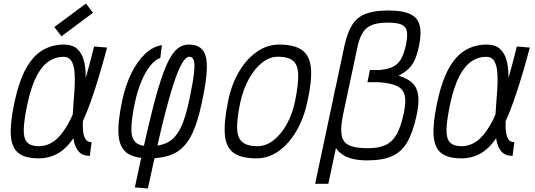

<svg xmlns="http://www.w3.org/2000/svg" viewBox="-20 -885 3040 1090"><path d="M500 -78 490 0Q449.5 0 428 -23.5Q406.5 -47 398.8 -87.2Q391 -127.5 391.2 -177.5Q391.5 -227.5 396 -281Q400.5 -334.5 403.5 -384.5Q406.5 -434.5 403.2 -474.8Q400 -515 385.5 -538.8Q371 -562.5 340 -562.5Q298 -563 259 -538.2Q220 -513.5 188.5 -454.2Q157 -395 135 -292Q116 -201 114.8 -149.5Q113.5 -98 134.5 -76.5Q155.5 -55 200 -55Q245.5 -55 285.2 -82.5Q325 -110 362.5 -174.5Q400 -239 437 -348.2Q474 -457.5 514 -621L588 -615Q539.5 -433.5 496.5 -312Q453.5 -190.5 409 -119Q364.5 -47.5 313.5 -16.8Q262.5 14 198 14Q122.5 14 84.2 -16.5Q46 -47 41.5 -117Q37 -187 62 -304Q88.5 -427.5 129.2 -499Q170 -570.5 223.8 -601.2Q277.5 -632 342 -632Q390 -632 416.8 -608.8Q443.5 -585.5 454.8 -545.8Q466 -506 466.5 -457Q467 -408 462.5 -355Q458 -302 453.8 -253Q449.5 -204 450.2 -164.2Q451 -124.5 462 -101.2Q473 -78 500 -78ZM329 -679 288.5 -731.5 468 -865 508 -812.5Z M745.5 179Q787 -16.5 819.5 -156Q852 -295.5 879.8 -387.8Q907.5 -480 933.8 -533.8Q960 -587.5 988.5 -609.8Q1017 -632 1051 -632Q1106 -632 1131 -600.5Q1156 -569 1154.2 -497Q1152.5 -425 1126 -303Q1101 -183 1064.8 -113.5Q1028.5 -44 971.2 -15Q914 14 825 14Q742.5 14 700.5 -16.8Q658.5 -47.5 653 -119.5Q647.5 -191.5 674 -315Q692.5 -402 726.2 -470Q760 -538 804.5 -579.8Q849 -621.5 899 -628.5L890 -555.5Q862.5 -548 834.8 -514Q807 -480 783.8 -425.8Q760.5 -371.5 746 -303Q725.5 -205.5 725.8 -151.2Q726 -97 750.8 -76Q775.5 -55 827 -55Q892 -55 934.2 -78Q976.5 -101 1004.8 -157.8Q1033 -214.5 1054 -315Q1074 -409.5 1080.5 -463.5Q1087 -517.5 1080.8 -540.2Q1074.5 -563 1055 -563Q1035.5 -563 1013 -525.2Q990.5 -487.5 962.8 -401Q935 -314.5 899.8 -170.8Q864.5 -27 819.5 185Z M1436 14Q1349 14 1305.8 -17.5Q1262.5 -49 1256.5 -120.8Q1250.5 -192.5 1275.5 -313Q1294.5 -406.5 1337 -478.2Q1379.5 -550 1438.2 -591Q1497 -632 1564 -632Q1651 -632 1695 -600.5Q1739 -569 1745.2 -497.5Q1751.5 -426 1724.5 -305Q1704.5 -212.5 1662 -140.2Q1619.5 -68 1561.8 -27Q1504 14 1436 14ZM1442 -55Q1489 -55 1532 -88Q1575 -121 1607.8 -179.5Q1640.5 -238 1655.5 -313Q1675 -409 1672.8 -463.5Q1670.5 -518 1643 -540.5Q1615.5 -563 1558 -563Q1511.5 -563 1469 -530Q1426.5 -497 1394 -439Q1361.5 -381 1344.5 -305Q1324 -209.5 1326.2 -154.8Q1328.5 -100 1356.8 -77.5Q1385 -55 1442 -55Z M1769 158.5 1935.5 -625Q1952 -701.5 1980.2 -745.2Q2008.5 -789 2057.5 -807.2Q2106.5 -825.5 2183.5 -825.5Q2264.5 -825.5 2308 -805.5Q2351.5 -785.5 2362.8 -739.8Q2374 -694 2357 -616Q2348 -575 2334.8 -545.5Q2321.5 -516 2299.8 -494.8Q2278 -473.5 2243 -455Q2294.5 -440 2321.8 -413.2Q2349 -386.5 2354.2 -342.2Q2359.5 -298 2345 -230Q2324.5 -133.5 2291.8 -77.8Q2259 -22 2205 1.8Q2151 25.5 2065.5 25.5Q1981.5 25.5 1934.2 -1.5Q1887 -28.5 1869.5 -80.8Q1852 -133 1857.2 -208.5Q1862.5 -284 1882.5 -380L1929 -241.5Q1912.5 -164 1919 -120.8Q1925.5 -77.5 1961.2 -60.5Q1997 -43.5 2067.5 -43.5Q2129 -43.5 2168.2 -61.5Q2207.5 -79.5 2232 -123Q2256.5 -166.5 2272 -242Q2286 -306 2277.8 -342.8Q2269.5 -379.5 2233.5 -396.8Q2197.5 -414 2126 -418.5H2066L2080 -487.5H2134Q2180.5 -491.5 2209.8 -505.5Q2239 -519.5 2256.2 -549Q2273.5 -578.5 2284 -628Q2295 -679 2289.8 -706.8Q2284.5 -734.5 2259 -745.5Q2233.5 -756.5 2181.5 -756.5Q2127.5 -756.5 2093.5 -743.8Q2059.5 -731 2040.2 -701.2Q2021 -671.5 2009.5 -619L1844 158.5Z M2900 -78 2890 0Q2849.5 0 2828 -23.5Q2806.5 -47 2798.8 -87.2Q2791 -127.5 2791.2 -177.5Q2791.5 -227.5 2796 -281Q2800.5 -334.5 2803.5 -384.5Q2806.5 -434.5 2803.2 -474.8Q2800 -515 2785.5 -538.8Q2771 -562.5 2740 -562.5Q2698 -563 2659 -538.2Q2620 -513.5 2588.5 -454.2Q2557 -395 2535 -292Q2516 -201 2514.8 -149.5Q2513.5 -98 2534.5 -76.5Q2555.5 -55 2600 -55Q2645.5 -55 2685.2 -82.5Q2725 -110 2762.5 -174.5Q2800 -239 2837 -348.2Q2874 -457.5 2914 -621L2988 -615Q2939.5 -433.5 2896.5 -312Q2853.5 -190.5 2809 -119Q2764.5 -47.5 2713.5 -16.8Q2662.5 14 2598 14Q2522.5 14 2484.2 -16.5Q2446 -47 2441.5 -117Q2437 -187 2462 -304Q2488.5 -427.5 2529.2 -499Q2570 -570.5 2623.8 -601.2Q2677.5 -632 2742 -632Q2790 -632 2816.8 -608.8Q2843.5 -585.5 2854.8 -545.8Q2866 -506 2866.5 -457Q2867 -408 2862.5 -355Q2858 -302 2853.8 -253Q2849.5 -204 2850.2 -164.2Q2851 -124.5 2862 -101.2Q2873 -78 2900 -78Z"/></svg>

Font: Victor Mono Thin
Style: Italic
Weight: 100
Italic angle: -12°
Monospace: yes
Designer: Rune Bjørnerås
Version: Version 1.561;gftools[0.9.30]